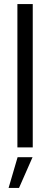

<svg xmlns="http://www.w3.org/2000/svg" viewBox="-20 -720 245 938"><path d="M65 0V-700H140V0ZM22 198 66 48H139L73 198Z"/></svg>

Font: Questrial
Style: Regular
Weight: 400
Designer: Joe Prince, Laura Meseguer
Foundry: Joe Prince, Laura Meseguer
Version: Version 2.000; ttfautohint (v1.8.3)